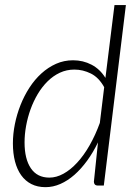

<svg xmlns="http://www.w3.org/2000/svg" viewBox="-20 -748 550 774"><path d="M375.5 0Q366 0 362.2 -4.5Q358.5 -9 358.5 -15.5L375 -174Q355.5 -133.5 331.2 -100.2Q307 -67 280 -43.2Q253 -19.5 223.5 -6.5Q194 6.5 163.5 6.5Q131 6.5 106.5 -6Q82 -18.5 65.5 -41.5Q49 -64.5 40.5 -97Q32 -129.5 32 -170Q32 -208 40 -247.8Q48 -287.5 62.8 -324.8Q77.5 -362 98.8 -394.8Q120 -427.5 147 -452Q174 -476.5 206 -490.8Q238 -505 274.5 -505Q315 -505 349 -487.2Q383 -469.5 405 -434L441.5 -727.5H487.5L398.5 0ZM179 -32Q207.5 -32 236 -47.8Q264.5 -63.5 291.2 -92.5Q318 -121.5 341.2 -162.2Q364.5 -203 382.5 -252.5L400 -396.5Q378.5 -435.5 346.5 -451.5Q314.5 -467.5 280 -467.5Q248.5 -467.5 221.2 -454.8Q194 -442 171.8 -420Q149.5 -398 132.2 -369Q115 -340 103.2 -307.5Q91.5 -275 85.2 -240.5Q79 -206 79 -174Q79 -107 104.5 -69.5Q130 -32 179 -32Z"/></svg>

Font: Lato Light
Style: Italic
Weight: 300
Italic angle: -7°
Designer: Lukasz Dziedzic
Foundry: Lukasz Dziedzic
Version: Version 1.104; Western+Polish opensource